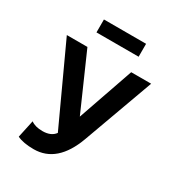

<svg xmlns="http://www.w3.org/2000/svg" viewBox="-203 -1000 1063 1144"><g transform="rotate(30 328.5 -427.5)"><path d="M611.3 -675.8 436.5 -194.8Q361.3 12.2 199.7 12.2Q127 12.2 85.9 -8.3L111.8 -128.9Q140.6 -107.4 190.9 -107.4Q250 -107.4 276.4 -144L31.2 -675.8H172.9L341.3 -293.5L474.1 -675.8ZM466.3 -777.8H176.3V-866.7H466.3Z"/></g></svg>

Font: Cadman
Style: Bold
Weight: 700
Designer: Paul James MIller
Foundry: High-Logic / Made with FontCreator
Version: Version 2.114;March 28, 2021;FontCreator 13.0.0.2683 64-bit